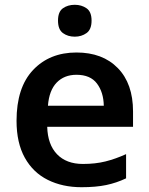

<svg xmlns="http://www.w3.org/2000/svg" viewBox="-20 -771 621 801"><path d="M299 -552Q408 -552 471.5 -487Q535 -422 535 -306V-242H177Q179 -168 218 -127.5Q257 -87 326 -87Q378 -87 420 -97.5Q462 -108 506 -128V-27Q466 -8 423 1Q380 10 320 10Q241 10 179.5 -20.5Q118 -51 83.5 -113Q49 -175 49 -267Q49 -406 118 -479Q187 -552 299 -552ZM299 -459Q248 -459 216.5 -426.5Q185 -394 180 -330H413Q412 -386 384.5 -422.5Q357 -459 299 -459ZM292 -751Q320 -751 341 -736.5Q362 -722 362 -685Q362 -648 341 -633Q320 -618 292 -618Q263 -618 242.5 -633Q222 -648 222 -685Q222 -722 242.5 -736.5Q263 -751 292 -751Z"/></svg>

Font: Noto Sans Kannada SemiBold
Style: Regular
Weight: 600
Designer: Jelle Bosma - Monotype Design Team
Foundry: Monotype Imaging Inc.
Version: Version 2.005; ttfautohint (v1.8.4.7-5d5b)